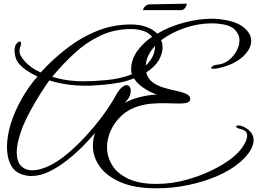

<svg xmlns="http://www.w3.org/2000/svg" viewBox="-20 -909 1420 1044"><path d="M829 115Q713 115 636.5 82Q560 49 522.5 -3.5Q485 -56 485 -116Q485 -152 497 -186Q470 -154 430.5 -114Q391 -74 344 -37Q297 0 247.5 24Q198 48 150 48Q120 48 91 36Q54 21 36 -17.5Q18 -56 18 -110Q18 -167 37.5 -232.5Q57 -298 95 -366Q113 -399 135.5 -431.5Q158 -464 184 -493Q153 -507 127 -524.5Q101 -542 83 -563Q71 -577 65 -596Q59 -615 59 -633Q59 -665 74 -675Q79 -683 86 -683Q95 -683 95 -672Q95 -665 91 -657Q86 -644 86 -633Q86 -617 94 -603.5Q102 -590 113 -578Q145 -540 201 -515Q265 -585 341.5 -644.5Q418 -704 506 -740Q594 -776 691 -776Q740 -776 776.5 -762.5Q813 -749 835 -726Q901 -765 980.5 -786Q1060 -807 1129 -807Q1140 -807 1148.5 -807Q1157 -807 1172 -805Q1262 -795 1304 -761Q1346 -727 1346 -687Q1346 -643 1300 -600.5Q1254 -558 1171 -539Q1162 -537 1154.5 -536Q1147 -535 1142 -535Q1128 -535 1128 -540Q1128 -544 1138.5 -550.5Q1149 -557 1167 -558Q1197 -561 1223.5 -581.5Q1250 -602 1266 -631.5Q1282 -661 1282 -690Q1282 -722 1256.5 -748Q1231 -774 1168 -780Q1159 -781 1149.5 -781.5Q1140 -782 1131 -782Q1059 -782 985 -757Q911 -732 856 -690Q861 -680 862.5 -670Q864 -660 864 -649Q864 -618 843.5 -582Q823 -546 775 -515Q784 -480 811.5 -460.5Q839 -441 874.5 -431Q910 -421 943 -414Q976 -407 996.5 -396.5Q1017 -386 1014 -366Q1011 -354 995.5 -350Q980 -346 955 -346Q936 -346 914 -347Q892 -348 866 -348Q835 -348 801.5 -345Q768 -342 734 -332Q682 -317 643 -282Q604 -247 583 -201Q562 -155 562 -108Q562 -57 589.5 -11.5Q617 34 676.5 62.5Q736 91 831 91Q913 91 992.5 69Q1072 47 1139 13.5Q1206 -20 1248 -55Q1283 -84 1303.5 -116.5Q1324 -149 1324 -171Q1324 -199 1293 -206Q1264 -213 1264 -221Q1264 -227 1276 -227Q1289 -227 1304 -220Q1359 -193 1359 -147Q1359 -119 1339.5 -88Q1320 -57 1284 -26Q1235 16 1162.5 47.5Q1090 79 1004.5 97Q919 115 829 115ZM436 -467Q488 -467 552 -473Q593 -476 630 -484.5Q667 -493 697 -505Q693 -516 693 -531Q693 -584 725 -629.5Q757 -675 807 -709Q792 -729 762 -740Q732 -751 694 -751Q601 -751 524.5 -714.5Q448 -678 384.5 -619Q321 -560 264 -492Q340 -467 436 -467ZM772 -552Q823 -600 823 -659Q802 -637 788.5 -611Q775 -585 773 -556ZM156 17Q194 17 242.5 -5Q291 -27 344 -71Q397 -115 447.5 -170Q498 -225 540 -282Q582 -339 608 -387Q625 -419 641 -432.5Q657 -446 668 -446Q679 -446 685 -437.5Q691 -429 691 -415Q691 -403 685.5 -388Q680 -373 666 -359Q663 -356 661 -351Q676 -359 693 -366Q710 -373 726 -377Q753 -385 780.5 -389.5Q808 -394 833 -395Q799 -406 763.5 -429Q728 -452 708 -483Q669 -467 630.5 -460Q592 -453 552 -449Q524 -447 507.5 -445.5Q491 -444 477.5 -443.5Q464 -443 445 -443Q393 -443 344.5 -450Q296 -457 248 -472Q230 -447 202.5 -404Q175 -361 148 -312Q121 -263 103 -219Q87 -177 79 -142.5Q71 -108 71 -81Q71 -32 94 -7.5Q117 17 156 17ZM758 -854Q758 -862 765.5 -871Q773 -880 786 -885L996 -889Q996 -884 990 -871.5Q984 -859 969 -854Z"/></svg>

Font: Great Vibes
Style: Regular
Weight: 400
Designer: Robert E. Leuschke, Viktoriya Grabowska, Viviana Monsalve, Eben Sorkin
Foundry: Robert E. Leuschke
Version: Version 1.103; ttfautohint (v1.8.4.7-5d5b)